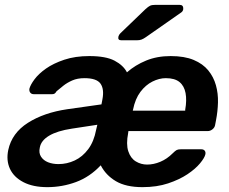

<svg xmlns="http://www.w3.org/2000/svg" viewBox="-20 -761 943 791"><path d="M175 10Q116 10 76.5 -10.5Q37 -31 21 -65.5Q5 -100 14 -143Q29 -213 95 -255Q161 -297 257 -311L398 -331L402 -352Q410 -394 394 -416.5Q378 -439 328 -439Q299 -439 277.5 -429.5Q256 -420 240.5 -407.5Q225 -395 213 -385Q209 -378 205 -375.5Q201 -373 195 -373H119Q110 -373 105 -379Q100 -385 101 -395Q105 -411 122 -434Q139 -457 169.5 -478.5Q200 -500 245 -515Q290 -530 348 -530Q416 -530 452 -511Q488 -492 503 -463Q537 -493 582 -511.5Q627 -530 683 -530Q740 -530 778 -514Q816 -498 838 -471Q860 -444 869.5 -410Q879 -376 878 -339Q877 -302 870 -266L866 -245Q864 -235 855 -228Q846 -221 836 -221H509L508 -213Q499 -167 508.5 -138Q518 -109 539.5 -96Q561 -83 586 -83Q613 -83 640.5 -94.5Q668 -106 691 -129Q702 -140 708 -143Q714 -146 725 -146H809Q819 -146 823.5 -140Q828 -134 826 -125Q823 -111 804 -88Q785 -65 752 -43Q719 -21 672.5 -5.5Q626 10 567 10Q499 10 457.5 -14.5Q416 -39 395 -80Q350 -32 293 -11Q236 10 175 10ZM221 -85Q256 -85 288 -100Q320 -115 343.5 -146.5Q367 -178 376 -226L381 -247L276 -231Q216 -222 182.5 -202Q149 -182 144 -153Q139 -131 149 -115.5Q159 -100 178 -92.5Q197 -85 221 -85ZM527 -305H743V-309Q750 -348 744.5 -377.5Q739 -407 719.5 -423Q700 -439 663 -439Q636 -439 608 -425Q580 -411 558.5 -382.5Q537 -354 528 -309ZM480 -595Q464 -595 468 -611Q470 -618 476 -624L579 -723Q591 -734 598.5 -737.5Q606 -741 620 -741H720Q736 -741 735 -724Q734 -715 727 -710L581 -608Q571 -601 563 -598Q555 -595 543 -595Z"/></svg>

Font: Rubik Medium
Style: Italic
Weight: 500
Italic angle: -12°
Designer: Hubert and Fischer
Foundry: Hubert and Fischer
Version: Version 2.300;gftools[0.9.30]